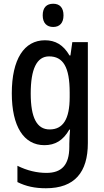

<svg xmlns="http://www.w3.org/2000/svg" viewBox="-20 -765 557 1025"><path d="M264 -745C229 -745 208 -725 208 -683C208 -642 230 -621 264 -621C298 -621 319 -642 319 -683C319 -724 299 -745 264 -745ZM220 -550C109 -550 43 -449 43 -267C43 -90 107 10 217 10C274 10 317 -15 350 -73H354C352 -49 350 -18 350 4V19C350 117 308 158 228 158C178 158 125 146 73 120V207C119 230 167 240 225 240C379 240 449 154 449 -1V-540H366L356 -469H351C318 -526 275 -550 220 -550ZM242 -464C317 -464 352 -407 352 -271V-247C352 -128 316 -74 245 -74C177 -74 144 -136 144 -266C144 -396 176 -464 242 -464Z"/></svg>

Font: Noto Sans Gujarati Condensed Medium
Style: Regular
Weight: 500
Width: 3
Designer: Jelle Bosma - Monotype Design Team, Universal Thirst
Foundry: Monotype Imaging Inc.
Version: Version 2.106